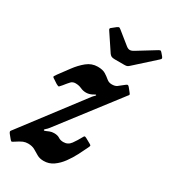

<svg xmlns="http://www.w3.org/2000/svg" viewBox="-226 -856 856 964"><g transform="rotate(30 202.0 -374.0)"><path d="M25 -395.5Q46.5 -424.5 70 -456.2Q93.5 -488 121.2 -510.5Q149 -533 183.5 -533Q213 -533 229.5 -522.5Q246 -512 258.2 -501.5Q270.5 -491 288 -491Q306.5 -491 317 -498.5Q327.5 -506 347.5 -522.5Q355.5 -529 359 -529Q362.5 -529 368 -523L386 -500.5Q391.5 -494 391.5 -491Q391.5 -488 384.5 -480.5L129 -148Q120.5 -137 113 -131Q105.5 -125 107.5 -122Q109.5 -118.5 117.8 -122.5Q126 -126.5 135.5 -130Q147 -134.5 160.5 -134.5Q181 -134.5 192.8 -126.5Q204.5 -118.5 222 -118.5Q248.5 -118.5 264.2 -140.2Q280 -162 294 -188Q298 -196 300.8 -197Q303.5 -198 311.5 -194L342 -177Q348.5 -173.5 348.8 -170.2Q349 -167 344 -157Q333 -133.5 318 -104.5Q303 -75.5 283.5 -48.8Q264 -22 239.2 -4.5Q214.5 13 183.5 13Q160.5 13 144.8 3.8Q129 -5.5 113 -14.8Q97 -24 73 -24Q59 -24 45.8 -18.8Q32.5 -13.5 5.5 4.5Q-3 10 -5.2 9.2Q-7.5 8.5 -14 1L-31.5 -20.5Q-37 -28 -36.5 -31.8Q-36 -35.5 -30 -42L231.5 -386Q237.5 -393.5 243 -398.2Q248.5 -403 247 -406Q245.5 -408 241 -405Q236.5 -402 228 -398Q212 -390.5 196 -390.5Q178.5 -390.5 163.2 -397.8Q148 -405 128.5 -405Q112.5 -405 102.8 -394.8Q93 -384.5 76 -363Q67 -352 63.8 -349.5Q60.5 -347 47.5 -354.5L24 -370Q13 -376 15.5 -381Q18 -386 25 -395.5ZM207 -621 142 -718.5Q138 -724 138.2 -727.8Q138.5 -731.5 146 -736.5L166 -752.5Q174.5 -758.5 177.8 -757.8Q181 -757 187.5 -752L259 -694.5Q269.5 -686 279.5 -685.8Q289.5 -685.5 303.5 -694.5L405 -757Q413.5 -762 416.8 -760.5Q420 -759 425 -753L436.5 -739.5Q441.5 -733 441.5 -729.5Q441.5 -726 434 -719.5L322 -618.5Q315.5 -612.5 310.5 -610Q305.5 -607.5 294 -607.5H238.5Q224.5 -607.5 218.2 -611Q212 -614.5 207 -621Z"/></g></svg>

Font: Besley* Condensed Semi
Style: Italic
Weight: 600
Width: 3
Italic angle: -13°
Designer: Owen Earl
Foundry: indestructible type*
Version: Version 3.000; ttfautohint (v1.8.3)